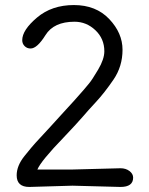

<svg xmlns="http://www.w3.org/2000/svg" viewBox="-20 -735 588 760"><path d="M128 -64H267L457 -69Q478 -69 492.5 -58Q507 -47 507 -32Q507 5 457 5L267 0L96 5Q46 5 46 -41Q46 -79 77 -117.5Q108 -156 120 -169L180 -234Q227 -286 236 -295.5Q245 -305 274 -337Q303 -369 311.5 -379.5Q320 -390 332 -404Q344 -418 368.5 -459.5Q393 -501 393 -532Q393 -582 357.5 -615.5Q322 -649 275 -649Q193 -649 160 -596Q127 -543 101 -543Q87 -543 77.5 -552.5Q68 -562 68 -576Q68 -616 126.5 -665.5Q185 -715 272.5 -715Q360 -715 412.5 -659.5Q465 -604 465 -538Q465 -472 429 -419.5Q393 -367 360.5 -332Q328 -297 308 -273.5Q288 -250 233 -192Q142 -98 128 -64Z"/></svg>

Font: Delius Swash Caps
Style: Regular
Weight: 400
Designer: Natalia Raices
Foundry: Natalia Raices
Version: Version 1.002